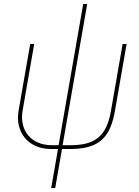

<svg xmlns="http://www.w3.org/2000/svg" viewBox="-20 -740 693 960"><path d="M234 5H270L236 200H256L290 5H332C478 5 532 -55 555 -187L613 -520H593L535 -187C514 -66 463 -14 333 -14H293L416 -720H396L273 -14H239C135 -14 76 -89 93 -187L151 -520H131L73 -187C54 -78 123 5 234 5Z"/></svg>

Font: Fixel Display 20240404 Thin
Style: Italic
Weight: 100
Italic angle: -10°
Designer: AlfaBravo + MacPaw
Foundry: Kyrylo Tkachov, Marchela Mozhyna, Serhii Makarenko, Maria Weinstein, Zakhar Kryvoshyya
Version: Version 1.211;Glyphs 3.2 (3225)